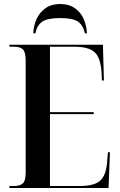

<svg xmlns="http://www.w3.org/2000/svg" viewBox="-20 -937 597 957"><path d="M27 0V-10H51Q79 -10 93.5 -22.5Q108 -35 108 -79V-633Q108 -678 94 -691Q80 -704 51 -704H27V-714H493L498 -536H488L486 -578Q481 -650 451.5 -677Q422 -704 350 -704H229V-378H447V-368H229V-10H378Q450 -10 479.5 -36.5Q509 -63 514 -131L518 -178H528L521 0ZM146 -771Q147 -808 162 -841.5Q177 -875 206.5 -896Q236 -917 280 -917Q324 -917 353.5 -896Q383 -875 397.5 -841.5Q412 -808 413 -771H403Q395 -810 369.5 -828.5Q344 -847 280 -847Q216 -847 190 -828.5Q164 -810 156 -771Z"/></svg>

Font: Noto Serif Display Condensed SemiBold
Style: Regular
Weight: 600
Width: 3
Designer: Monotype Design Team
Foundry: Monotype Imaging Inc.
Version: Version 2.009